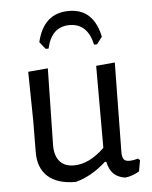

<svg xmlns="http://www.w3.org/2000/svg" viewBox="-51 -726 611 774"><g transform="rotate(-5 255.0 -338.5)"><path d="M490 -59 482 -14Q453 3 425 6Q396 2 378.5 -14.5Q361 -31 354 -64H348Q288 -10 224 6Q150 6 111.5 -29Q73 -64 74 -129L75 -256L72 -453L152 -460L146 -148Q146 -107 165.5 -84Q185 -61 223 -61Q285 -61 347 -121V-453L423 -460L418 -98Q418 -77 424.5 -68.5Q431 -60 447 -60Q463 -60 482 -66ZM127 -568Q154 -683 256 -683Q308 -683 338.5 -653Q369 -623 380 -568L358 -539H346Q327 -626 254 -626Q181 -626 162 -539H150Z"/></g></svg>

Font: Alegreya Sans
Style: Regular
Weight: 400
Designer: Juan Pablo del Peral
Foundry: Huerta Tipografica
Version: Version 2.008; ttfautohint (v1.6)